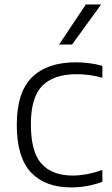

<svg xmlns="http://www.w3.org/2000/svg" viewBox="-20 -828 500 858"><path d="M298 9.5Q181.5 9.5 118.2 -57.8Q55 -125 55 -270.5Q55 -415.5 123 -482.5Q191 -549.5 319 -549.5Q349 -549.5 379.8 -545.5Q410.5 -541.5 437.5 -533.5V-480.5Q409 -488.5 380.8 -492.5Q352.5 -496.5 323 -496.5Q220.5 -496.5 169.2 -445Q118 -393.5 118 -272.5Q118 -148.5 165.8 -96Q213.5 -43.5 305 -43.5Q333.5 -43.5 365.8 -49.2Q398 -55 437.5 -68.5V-15.5Q369.5 9.5 298 9.5ZM244 -629 363.5 -808H432L302 -629Z"/></svg>

Font: Encode Sans SmExp Lt
Style: Regular
Weight: 300
Width: 6
Designer: Multiple Designers
Foundry: Impallari Type
Version: Version 3.002; ttfautohint (v1.8.3) -l 8 -r 50 -G 200 -x 14 